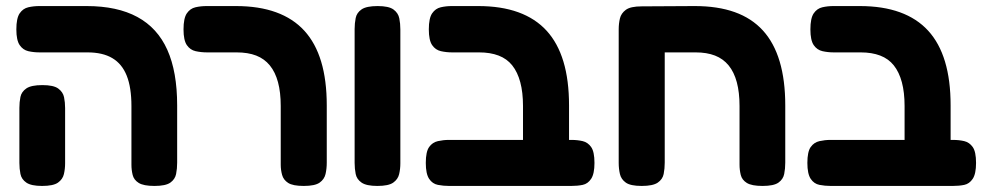

<svg xmlns="http://www.w3.org/2000/svg" viewBox="-20 -605 3273 634"><path d="M490 9Q454 9 438 -1Q422 -11 418 -27.5Q414 -44 414 -61V-255Q414 -316 398.5 -355Q383 -394 351 -413Q319 -432 269 -432H111Q91 -432 73.5 -436Q56 -440 45 -456Q34 -472 34 -508Q34 -545 45 -561Q56 -577 73.5 -581Q91 -585 110 -585H266Q367 -585 433.5 -549Q500 -513 532.5 -440.5Q565 -368 565 -257V-68Q565 -48 561.5 -30.5Q558 -13 542.5 -2Q527 9 490 9ZM119 9Q83 9 67 -2Q51 -13 47.5 -30.5Q44 -48 44 -67V-249Q44 -268 47.5 -285Q51 -302 67 -313Q83 -324 120 -324Q157 -324 172.5 -312.5Q188 -301 191.5 -284Q195 -267 195 -248V-66Q195 -47 191 -30Q187 -13 171.5 -2Q156 9 119 9Z M983 9Q947 9 931.5 -1Q916 -11 911.5 -27.5Q907 -44 907 -61V-255Q907 -300 898 -333.5Q889 -367 871 -389Q853 -411 826 -421.5Q799 -432 761 -432H664Q644 -432 626 -436Q608 -440 597 -456Q586 -472 586 -508Q586 -545 597 -561Q608 -577 625.5 -581Q643 -585 663 -585H759Q835 -585 891.5 -564.5Q948 -544 985 -503.5Q1022 -463 1040.5 -401.5Q1059 -340 1059 -257V-68Q1059 -48 1055 -30.5Q1051 -13 1035.5 -2Q1020 9 983 9Z M1226 9Q1190 9 1174 -2Q1158 -13 1154.5 -30.5Q1151 -48 1151 -67V-509Q1151 -528 1154.5 -545.5Q1158 -563 1174 -574Q1190 -585 1227 -585Q1264 -585 1279.5 -573.5Q1295 -562 1298.5 -544.5Q1302 -527 1302 -508V-66Q1302 -47 1298 -30Q1294 -13 1278.5 -2Q1263 9 1226 9Z M1783 9Q1748 9 1731.5 -1Q1715 -11 1711 -27Q1707 -43 1707 -61V-255Q1707 -300 1698 -333.5Q1689 -367 1671.5 -389Q1654 -411 1626.5 -421.5Q1599 -432 1562 -432H1473Q1454 -432 1436 -436Q1418 -440 1407 -456Q1396 -472 1396 -508Q1396 -545 1407 -561Q1418 -577 1435.5 -581Q1453 -585 1472 -585H1559Q1635 -585 1691.5 -564.5Q1748 -544 1785 -503.5Q1822 -463 1840.5 -401.5Q1859 -340 1859 -257V-68Q1859 -48 1855.5 -30.5Q1852 -13 1836 -2Q1820 9 1783 9ZM1463 9Q1444 9 1426 5.5Q1408 2 1397 -14.5Q1386 -31 1386 -67Q1386 -104 1397 -119.5Q1408 -135 1426 -139Q1444 -143 1462 -143H1867Q1887 -143 1904 -139Q1921 -135 1932 -119.5Q1943 -104 1943 -67Q1943 -31 1932 -14.5Q1921 2 1904 5.5Q1887 9 1866 9Z M2099 9Q2062 9 2046.5 -2Q2031 -13 2027 -30.5Q2023 -48 2023 -67V-508Q2023 -527 2027 -544Q2031 -561 2046.5 -572.5Q2062 -584 2099 -584L2274 -585Q2350 -585 2406 -565Q2462 -545 2499 -504.5Q2536 -464 2554.5 -402Q2573 -340 2573 -257V-68Q2573 -48 2569.5 -30.5Q2566 -13 2550.5 -2Q2535 9 2498 9Q2462 9 2446 -1Q2430 -11 2426 -27.5Q2422 -44 2422 -61V-255Q2422 -300 2413 -333.5Q2404 -367 2386 -389Q2368 -411 2341 -421.5Q2314 -432 2277 -432H2175V-68Q2175 -48 2171.5 -30.5Q2168 -13 2152 -2Q2136 9 2099 9Z M3043 9Q3008 9 2991.5 -1Q2975 -11 2971 -27Q2967 -43 2967 -61V-255Q2967 -300 2958 -333.5Q2949 -367 2931.5 -389Q2914 -411 2886.5 -421.5Q2859 -432 2822 -432H2733Q2714 -432 2696 -436Q2678 -440 2667 -456Q2656 -472 2656 -508Q2656 -545 2667 -561Q2678 -577 2695.5 -581Q2713 -585 2732 -585H2819Q2895 -585 2951.5 -564.5Q3008 -544 3045 -503.5Q3082 -463 3100.5 -401.5Q3119 -340 3119 -257V-68Q3119 -48 3115.5 -30.5Q3112 -13 3096 -2Q3080 9 3043 9ZM2723 9Q2704 9 2686 5.5Q2668 2 2657 -14.5Q2646 -31 2646 -67Q2646 -104 2657 -119.5Q2668 -135 2686 -139Q2704 -143 2722 -143H3127Q3147 -143 3164 -139Q3181 -135 3192 -119.5Q3203 -104 3203 -67Q3203 -31 3192 -14.5Q3181 2 3164 5.5Q3147 9 3126 9Z"/></svg>

Font: Fredoka Light SemiBold
Style: Regular
Weight: 600
Version: Version 2.001